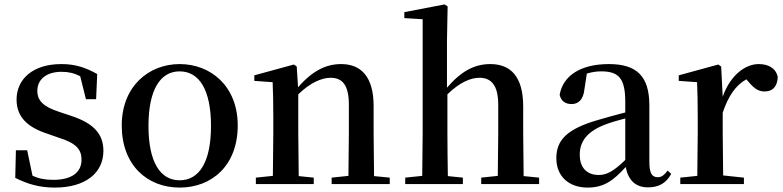

<svg xmlns="http://www.w3.org/2000/svg" viewBox="-20 -833 3545 869"><path d="M228 16C369 16 448 -52 448 -150C448 -225 406 -274 304 -308L250 -326C175 -350 149 -378 149 -422C149 -473 189 -508 259 -508C290 -508 316 -502 343 -488L369 -384H415L420 -498C366 -528 320 -543 258 -543C127 -543 55 -474 55 -382C55 -303 106 -257 191 -229L245 -210C326 -185 349 -156 349 -110C349 -53 305 -19 221 -19C183 -19 154 -25 127 -38L103 -153H52L49 -28C105 0 158 16 228 16Z M793 16C940 16 1056 -85 1056 -265C1056 -444 933 -543 793 -543C654 -543 531 -443 531 -265C531 -86 646 16 793 16ZM793 -17C705 -17 652 -100 652 -263C652 -426 705 -510 793 -510C882 -510 935 -426 935 -263C935 -100 882 -17 793 -17Z M1556 0H1744V-29L1673 -36L1671 -232V-353C1671 -486 1614 -543 1524 -543C1458 -543 1396 -515 1329 -438L1323 -532L1310 -541L1131 -492V-467L1214 -461C1216 -412 1217 -368 1217 -301V-232L1215 -37L1138 -29V0H1400V-29L1332 -36L1330 -232V-406C1386 -461 1439 -481 1476 -481C1529 -481 1559 -449 1559 -359V-232L1557 -37L1481 -29V0Z M2232 0H2420V-29L2350 -36L2348 -232V-351C2348 -488 2290 -543 2199 -543C2128 -543 2067 -511 2003 -436V-647L2006 -804L1992 -813L1810 -778V-751L1893 -746V-232L1891 -37L1814 -29V0H2075V-29L2007 -36C2006 -93 2005 -177 2005 -232V-406C2061 -461 2111 -481 2150 -481C2202 -481 2235 -449 2235 -359V-232L2233 -37L2158 -29V0Z M2913 15C2962 15 2995 -4 3018 -46L3002 -61C2984 -38 2973 -31 2957 -31C2932 -31 2919 -47 2919 -100V-356C2919 -488 2862 -543 2736 -543C2607 -543 2528 -490 2513 -404C2519 -376 2539 -362 2567 -362C2596 -362 2620 -380 2625 -428L2636 -500C2659 -507 2680 -510 2701 -510C2779 -510 2810 -480 2810 -372V-324C2769 -313 2726 -302 2690 -291C2546 -250 2498 -199 2498 -117C2498 -33 2557 16 2639 16C2714 16 2756 -16 2812 -77C2823 -19 2855 15 2913 15ZM2810 -109C2755 -55 2723 -41 2690 -41C2639 -41 2604 -71 2604 -133C2604 -194 2639 -238 2716 -268C2741 -278 2775 -288 2810 -297Z M3135 0H3347V-29L3253 -39L3251 -232V-323C3277 -400 3310 -447 3358 -474L3366 -465C3390 -436 3410 -419 3440 -419C3481 -419 3499 -446 3500 -485C3491 -526 3456 -543 3414 -543C3350 -543 3283 -488 3251 -395L3244 -532L3231 -541L3052 -492V-467L3135 -461C3137 -412 3138 -369 3138 -301V-232L3136 -37L3059 -29V0Z"/></svg>

Font: GenKiMin2 TW SB
Style: Regular
Weight: 600
Version: Version 2.100;PS 2.1;hotconv 16.6.51;makeotf.lib2.5.65220 DE